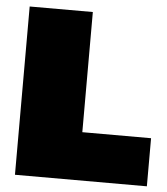

<svg xmlns="http://www.w3.org/2000/svg" viewBox="-49 -688 637 732"><g transform="rotate(5 270.0 -322.0)"><path d="M35.2 0V-644H276.9V-184.1H540V0Z"/></g></svg>

Font: Kanit Black
Style: Regular
Weight: 900
Designer: Katatrad Team
Foundry: CadsonDemak
Version: Version 1.000;PS 001.000;hotconv 1.0.88;makeotf.lib2.5.64775